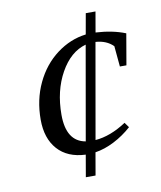

<svg xmlns="http://www.w3.org/2000/svg" viewBox="-76 -717 652 778"><g transform="rotate(-10 250.0 -327.5)"><path d="M421.9 -169.4Q388.2 -139.2 348.6 -118.9Q309.1 -98.6 270.5 -92.8L254.4 0H214.4L230 -90.3Q155.8 -93.3 115.2 -138.7Q74.7 -184.1 74.7 -261.2Q74.7 -343.3 106.7 -410.9Q138.7 -478.5 194.3 -520.3Q250 -562 314.5 -569.8L329.6 -654.8H369.6L355 -570.8Q424.8 -566.9 477.1 -545.9L455.1 -418H428.2L420.4 -502.9Q393.1 -530.3 348.1 -533.2L279.3 -141.6Q341.3 -146.5 407.2 -189.9ZM161.1 -266.1Q161.1 -156.7 239.3 -143.1L307.1 -529.3Q243.2 -511.7 202.1 -438.2Q161.1 -364.7 161.1 -266.1Z"/></g></svg>

Font: Liberation Serif
Style: Italic
Weight: 400
Italic angle: -16.333°
Designer: Steve Matteson
Foundry: Ascender Corporation
Version: Version 2.1.5